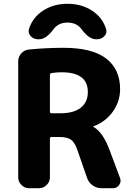

<svg xmlns="http://www.w3.org/2000/svg" viewBox="-20 -992 692 1012"><path d="M539 -840Q546 -819 530.5 -802Q515 -785 491 -785H486Q449 -785 410 -838Q384 -873 336 -873Q288 -873 262 -838Q223 -785 186 -785H181Q157 -785 141.5 -802Q126 -819 133 -840Q152 -900 207 -936Q262 -972 336 -972Q410 -972 465 -936Q520 -900 539 -840ZM243 -596V-404Q243 -395 251 -395H299Q369 -395 406 -424.5Q443 -454 443 -507Q443 -611 306 -611Q275 -611 252 -607Q243 -605 243 -596ZM133 0Q110 0 93 -17Q76 -34 76 -57V-668Q76 -693 92.5 -711Q109 -729 133 -731Q222 -740 316 -740Q466 -740 539.5 -683.5Q613 -627 613 -523Q613 -456 574 -402.5Q535 -349 472 -326Q471 -326 471 -325Q471 -323 473 -323Q522 -295 556 -205L613 -53Q620 -34 608 -17Q596 0 576 0H515Q489 0 468 -15Q447 -30 439 -54L389 -198Q375 -240 355 -255Q335 -270 293 -270H251Q243 -270 243 -261V-57Q243 -34 226 -17Q209 0 186 0Z"/></svg>

Font: Rounded Mplus 1c ExtraBold
Style: Regular
Weight: 800
Version: Version 1.059.20150529